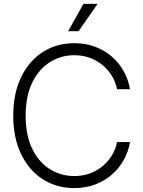

<svg xmlns="http://www.w3.org/2000/svg" viewBox="-20 -960 735 990"><path d="M362.8 9.8Q271.5 9.8 200.2 -36.1Q128.9 -82 88.6 -165.8Q48.3 -249.5 48.3 -363.3Q48.3 -477.5 88.6 -561.5Q128.9 -645.5 200.2 -691.4Q271.5 -737.3 362.8 -737.3Q420.9 -737.3 469.5 -719.2Q518.1 -701.2 555.7 -668.9Q593.3 -636.7 617.4 -593.5Q641.6 -550.3 650.4 -500H583.5Q576.2 -537.6 556.6 -569.3Q537.1 -601.1 508.1 -625Q479 -648.9 442.4 -662.1Q405.8 -675.3 362.8 -675.3Q293.9 -675.3 237.1 -639.4Q180.2 -603.5 146.2 -533.9Q112.3 -464.4 112.3 -363.3Q112.3 -262.2 146.2 -192.9Q180.2 -123.5 237.1 -87.9Q293.9 -52.2 362.8 -52.2Q405.8 -52.2 442.4 -65.4Q479 -78.6 508.1 -102.5Q537.1 -126.5 556.6 -158.2Q576.2 -189.9 583.5 -227.5H650.4Q641.6 -177.2 617.4 -134Q593.3 -90.8 555.7 -58.6Q518.1 -26.4 469.5 -8.3Q420.9 9.8 362.8 9.8ZM331.5 -799.3 410.2 -939.9H482.9L385.3 -799.3Z"/></svg>

Font: Inter Tight Light
Style: Regular
Weight: 300
Designer: Rasmus Andersson
Foundry: rsms
Version: Version 3.004